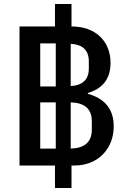

<svg xmlns="http://www.w3.org/2000/svg" viewBox="-20 -831 640 964"><path d="M339 0H354C471 0 551 -83 551 -197C551 -290 498 -339 421 -360V-364C491 -385 535 -431 535 -515C535 -625 459 -698 341 -698H339V-811H256V-698H78V0H256V113H339ZM182 -397V-613H260V-397ZM335 -611C394 -608 426 -579 426 -523V-487C426 -431 394 -402 335 -399ZM182 -85V-317H260V-85ZM335 -317C404 -315 441 -285 441 -222V-180C441 -117 404 -87 335 -85Z"/></svg>

Font: IBM Plex Mono Medm
Style: Regular
Weight: 500
Monospace: yes
Designer: Mike Abbink, Paul van der Laan, Pieter van Rosmalen
Foundry: Bold Monday
Version: Version 2.004